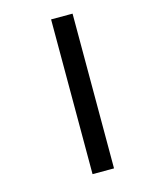

<svg xmlns="http://www.w3.org/2000/svg" viewBox="-104 -737 621 803"><g transform="rotate(-15 206.5 -335.0)"><path d="M196 0V-670H289V0Z"/></g></svg>

Font: Noto Sans Masaram Gondi
Style: Regular
Weight: 400
Designer: Ek Type & Mukund Gokhale
Foundry: Ek Type
Version: Version 1.004; ttfautohint (v1.8.4.7-5d5b)